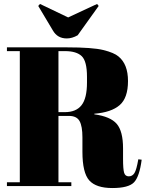

<svg xmlns="http://www.w3.org/2000/svg" viewBox="-20 -939 756 969"><path d="M328 -354H275V-19H340V0H15V-19H80V-681H15V-700H317Q447 -700 501.5 -686.5Q556 -673 578 -654Q626 -615 626 -530Q626 -445 584 -408.5Q542 -372 456 -365V-362Q537 -351 569 -314Q601 -277 601 -190V-137Q601 -85 606.5 -67Q612 -49 630 -49Q648 -49 658.5 -65.5Q669 -82 678 -135L695 -133Q684 -48 656.5 -19Q629 10 547 10Q465 10 430.5 -28.5Q396 -67 396 -173V-246Q396 -302 381.5 -328Q367 -354 328 -354ZM275 -681V-373H307Q364 -373 391.5 -408Q419 -443 419 -522V-551Q419 -630 392.5 -655.5Q366 -681 308 -681ZM478 -909 372 -761Q344 -745 317 -745Q270 -745 247 -785L173 -909L182 -919L324 -851L470 -919Z"/></svg>

Font: Abril Fatface
Style: Regular
Weight: 400
Designer: Veronika Burian, Jos Scaglione
Foundry: TypeTogether
Version: Version 1.001